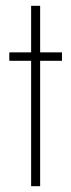

<svg xmlns="http://www.w3.org/2000/svg" viewBox="-20 -640 245 660"><path d="M12 -460H87V-620H118V-460H193V-431H118V0H87V-431H12Z"/></svg>

Font: Jost* Thin
Style: Regular
Weight: 200
Version: Version 3.7